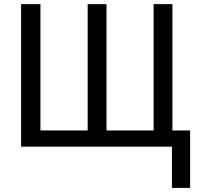

<svg xmlns="http://www.w3.org/2000/svg" viewBox="-20 -708 978 927"><path d="M897.9 -78.1H812.5V-688H721.7V-78.1H494.1V-688H403.3V-78.1H175.3V-688H82V0H810.1V199.2H897.9Z"/></svg>

Font: Arimo
Style: Regular
Weight: 400
Designer: Steve Matteson
Foundry: Monotype Imaging Inc.
Version: Version 1.32